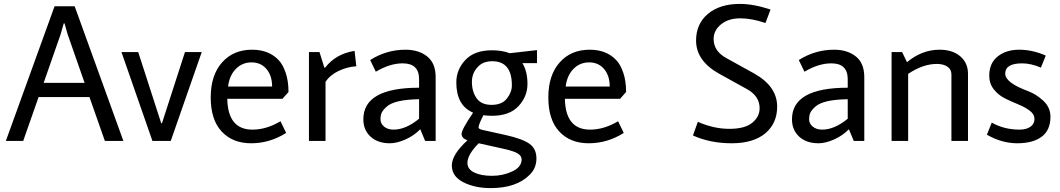

<svg xmlns="http://www.w3.org/2000/svg" viewBox="-20 -723 5438 985"><path d="M518 0 439 -225H178L99 0H10L260 -691H363L613 0ZM414 -298 327 -547 311 -603H307L291 -547L204 -298Z M856 0H762L603 -456H689L807 -91H811L929 -456H1015Z M1275 -58Q1347 -58 1419 -101L1448 -41Q1364 12 1268.5 12Q1173 12 1117 -48.5Q1061 -109 1061 -223Q1061 -337 1119 -402.5Q1177 -468 1273 -468Q1360 -468 1410 -414Q1431 -392 1445.5 -350Q1460 -308 1460 -251L1429 -216H1146Q1149 -58 1275 -58ZM1150 -279H1376Q1376 -335 1347 -369Q1318 -403 1270.5 -403Q1223 -403 1190 -369.5Q1157 -336 1150 -279Z M1565 -456H1619L1644 -376H1648Q1703 -447 1799 -462L1808 -383Q1761 -380 1717 -359Q1673 -338 1650 -303V0H1565Z M2130 -273V-317Q2130 -398 2046 -398Q1980 -398 1908 -355L1879 -415Q1963 -468 2060 -468Q2128 -468 2171.5 -433.5Q2215 -399 2215 -327V0H2161L2136 -60Q2104 -27 2060 -7.5Q2016 12 1980 12Q1918 12 1881 -22Q1844 -56 1844 -111Q1844 -273 2130 -273ZM1999 -58Q2062 -58 2130 -114V-214Q2004 -212 1964 -176Q1945 -159 1938.5 -145.5Q1932 -132 1932 -110.5Q1932 -89 1950.5 -73.5Q1969 -58 1999 -58Z M2504 -129Q2481 -129 2460 -132Q2435 -84 2435 -69Q2435 -62 2453 -57L2575 -30Q2660 -11 2696 14.5Q2732 40 2732 90Q2732 140 2697 174Q2629 242 2497 242Q2416 242 2357 212Q2298 182 2298 126Q2298 70 2378 -3Q2348 -14 2348 -36Q2348 -58 2407 -145Q2321 -182 2321 -300Q2321 -366 2367.5 -415.5Q2414 -465 2504 -465Q2556 -465 2595 -450L2735 -466V-399H2660Q2686 -357 2686 -292.5Q2686 -228 2640 -178.5Q2594 -129 2504 -129ZM2606 -285Q2606 -409 2505 -409Q2465 -409 2440 -388Q2401 -354 2401 -303.5Q2401 -253 2425 -219Q2449 -185 2502 -185Q2555 -185 2580.5 -217.5Q2606 -250 2606 -285ZM2378 113Q2378 145 2413 162Q2448 179 2504 179Q2560 179 2608 156.5Q2656 134 2656 95Q2656 75 2633 62.5Q2610 50 2553 38L2436 12Q2378 70 2378 113Z M3007 -58Q3079 -58 3151 -101L3180 -41Q3096 12 3000.5 12Q2905 12 2849 -48.5Q2793 -109 2793 -223Q2793 -337 2851 -402.5Q2909 -468 3005 -468Q3092 -468 3142 -414Q3163 -392 3177.5 -350Q3192 -308 3192 -251L3161 -216H2878Q2881 -58 3007 -58ZM2882 -279H3108Q3108 -335 3079 -369Q3050 -403 3002.5 -403Q2955 -403 2922 -369.5Q2889 -336 2882 -279Z M3907 -605Q3837 -629 3777 -629Q3717 -629 3679 -598Q3641 -567 3641 -523Q3641 -460 3708 -424L3849 -346Q3967 -280 3967 -176Q3967 -90 3906 -39Q3845 12 3734 12Q3623 12 3535 -28L3560 -98Q3642 -62 3721.5 -62Q3801 -62 3839 -93Q3877 -124 3877 -168Q3877 -231 3810 -267L3669 -345Q3551 -411 3551 -515Q3551 -601 3612 -652Q3673 -703 3776 -703Q3846 -703 3933 -674Z M4329 -273V-317Q4329 -398 4245 -398Q4179 -398 4107 -355L4078 -415Q4162 -468 4259 -468Q4327 -468 4370.5 -433.5Q4414 -399 4414 -327V0H4360L4335 -60Q4303 -27 4259 -7.5Q4215 12 4179 12Q4117 12 4080 -22Q4043 -56 4043 -111Q4043 -273 4329 -273ZM4198 -58Q4261 -58 4329 -114V-214Q4203 -212 4163 -176Q4144 -159 4137.5 -145.5Q4131 -132 4131 -110.5Q4131 -89 4149.5 -73.5Q4168 -58 4198 -58Z M4946 -345V0H4861V-341Q4861 -367 4840.5 -381Q4820 -395 4786 -395Q4715 -395 4639 -344V0H4554V-456H4608L4633 -404Q4710 -468 4800 -468Q4867 -468 4906.5 -434Q4946 -400 4946 -345Z M5320 -376Q5269 -398 5224 -398Q5137 -398 5137 -345Q5137 -299 5253 -256Q5296 -240 5332.5 -206Q5369 -172 5369 -124Q5369 -55 5324 -21.5Q5279 12 5199 12Q5119 12 5043 -32L5068 -94Q5131 -58 5211 -58Q5245 -58 5266 -72.5Q5287 -87 5287 -112Q5287 -137 5263 -155Q5239 -173 5205 -187Q5171 -201 5137 -217.5Q5103 -234 5079 -264Q5055 -294 5055 -335Q5055 -399 5098.5 -433.5Q5142 -468 5209 -468Q5276 -468 5345 -438Z"/></svg>

Font: Average Sans
Style: Regular
Weight: 400
Designer: Eduardo Rodriguez Tunni
Foundry: Eduardo Rodriguez Tunni
Version: Version 1.001